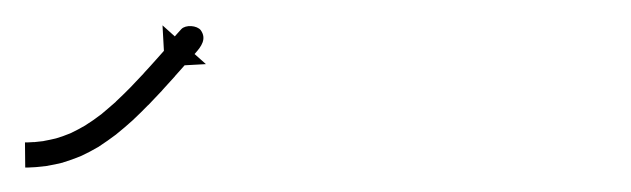

<svg xmlns="http://www.w3.org/2000/svg" viewBox="-20 -294 503 153"><path d="M1.9 -180.5C1.2 -180.5 0.6 -180.5 -0.1 -180.5L0.1 -160.5C0.8 -160.5 1.5 -160.5 2.1 -160.5C2.1 -160.5 2.2 -160.5 2.2 -160.5C2.2 -160.5 2.3 -160.5 2.3 -160.5C4.2 -160.6 6.2 -160.7 8.2 -160.8C8.2 -160.8 8.3 -160.8 8.3 -160.8C8.4 -160.8 8.4 -160.8 8.4 -160.8C11.5 -161.1 14.6 -161.4 17.7 -161.8C17.7 -161.8 17.8 -161.8 17.9 -161.9C18 -161.9 18 -161.9 18 -161.9C22 -162.6 26 -163.4 29.9 -164.4C29.9 -164.4 30 -164.5 30.2 -164.5C30.3 -164.5 30.4 -164.6 30.4 -164.6C35 -166 39.5 -167.6 43.9 -169.4C43.9 -169.4 44 -169.5 44.1 -169.5C44.3 -169.5 44.4 -169.6 44.4 -169.6C49.2 -171.8 53.9 -174.3 58.5 -177C58.5 -177 58.6 -177.1 58.7 -177.1C58.7 -177.2 58.8 -177.2 58.8 -177.2C63.5 -180.3 68.1 -183.5 72.6 -186.9C72.6 -186.9 72.7 -186.9 72.7 -187C72.8 -187 72.8 -187.1 72.8 -187.1C77.3 -190.7 81.6 -194.4 85.8 -198.2C85.8 -198.2 85.9 -198.2 85.9 -198.3C85.9 -198.3 86 -198.4 86 -198.4C90.1 -202.2 94.1 -206.2 98 -210.2C98 -210.2 98.1 -210.2 98.1 -210.2C98.1 -210.2 98.1 -210.2 98.1 -210.2C101.9 -214.1 105.6 -218.1 109.3 -222C109.3 -222 109.3 -222 109.3 -222C109.3 -222.1 109.3 -222.1 109.3 -222.1C112.7 -225.8 116.1 -229.5 119.4 -233.2L119.4 -233.2L119.4 -233.3C122.4 -236.6 125.4 -240 128.3 -243.3C130.8 -246.2 133.3 -249 135.8 -251.8C140.3 -256.9 144.9 -263 140 -269.9C138.6 -271.8 135.5 -273 132.4 -273.2C129.3 -273.4 126.2 -272.6 124.5 -270.8C123.2 -269.4 121.9 -268 120.7 -266.6L120.7 -266.5L120.6 -266.5C120.2 -266 119.8 -265.5 119.3 -265L109.5 -273.8L111.3 -241.1L144.1 -242.9L134.2 -251.7C134.7 -252.2 135.1 -252.7 135.5 -253.2L135.5 -253.2L135.5 -253.2C136.8 -254.5 138 -255.9 139.2 -257.2C140.9 -259.1 136.3 -260.3 131.7 -260.6C127 -260.9 122.3 -260.2 123.8 -258.2C125.2 -256.2 122.5 -266.9 120.8 -265C118.3 -262.2 115.8 -259.4 113.4 -256.6C110.4 -253.2 107.4 -249.9 104.5 -246.6L104.5 -246.6L104.5 -246.6C101.2 -242.9 97.9 -239.2 94.5 -235.6C94.5 -235.6 94.5 -235.6 94.6 -235.6C94.6 -235.6 94.6 -235.6 94.6 -235.6C91 -231.8 87.4 -227.9 83.7 -224.1C83.7 -224.1 83.7 -224.2 83.8 -224.2C83.8 -224.2 83.8 -224.2 83.8 -224.2C80 -220.4 76.2 -216.6 72.2 -212.9C72.2 -212.9 72.3 -212.9 72.3 -213C72.4 -213 72.4 -213 72.4 -213C68.4 -209.5 64.4 -206 60.3 -202.6C60.3 -202.6 60.3 -202.7 60.4 -202.7C60.4 -202.8 60.5 -202.8 60.5 -202.8C56.5 -199.7 52.3 -196.8 48 -194.1C48 -194.1 48.1 -194.1 48.2 -194.2C48.3 -194.2 48.4 -194.3 48.4 -194.3C44.3 -191.9 40.2 -189.7 35.9 -187.7C35.9 -187.7 36 -187.8 36.1 -187.8C36.2 -187.9 36.4 -187.9 36.4 -187.9C32.5 -186.3 28.6 -184.9 24.6 -183.7C24.6 -183.7 24.7 -183.7 24.8 -183.8C24.9 -183.8 25 -183.8 25 -183.8C21.6 -183 18.1 -182.2 14.6 -181.6C14.6 -181.6 14.7 -181.6 14.8 -181.6C14.9 -181.6 15 -181.6 15 -181.6C12.3 -181.3 9.6 -181 6.8 -180.7C6.8 -180.7 6.9 -180.7 6.9 -180.7C7 -180.8 7.1 -180.8 7.1 -180.8C5.3 -180.7 3.5 -180.6 1.7 -180.5C1.7 -180.5 1.8 -180.5 1.8 -180.5C1.8 -180.5 1.9 -180.5 1.9 -180.5Z"/></svg>

Font: FRB American Cursive Just Arrows Extralight
Style: Italic
Weight: 200
Italic angle: -25°
Version: Version 2.0;Modular Font Editor K font №1